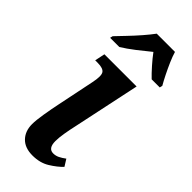

<svg xmlns="http://www.w3.org/2000/svg" viewBox="-251 -806 856 856"><g transform="rotate(45 177.0 -378.0)"><path d="M164 10Q116 10 90 -17Q64 -44 64 -88Q64 -112 71 -154.5Q78 -197 86 -235L122 -410Q132 -457 122.5 -472.5Q113 -488 77 -488H62L72 -536H275L207 -215Q201 -189 196 -159Q191 -129 191 -108Q191 -62 223 -62Q238 -62 251.5 -68.5Q265 -75 281 -87L301 -55Q279 -32 245 -11Q211 10 164 10ZM41 -619Q59 -638 83.5 -663.5Q108 -689 131.5 -716Q155 -743 172 -766H287Q293 -745 305 -717.5Q317 -690 330 -664Q343 -638 354 -619L351 -606H300Q282 -623 258.5 -649.5Q235 -676 219 -698Q190 -674 157 -648.5Q124 -623 96 -606H38Z"/></g></svg>

Font: Noto Serif SemiCondensed SemiBold
Style: Italic
Weight: 600
Width: 4
Italic angle: -12°
Designer: Monotype Design Team
Foundry: Monotype Imaging Inc.
Version: Version 2.014; ttfautohint (v1.8.4.7-5d5b)